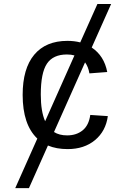

<svg xmlns="http://www.w3.org/2000/svg" viewBox="-20 -745 640 972"><path d="M168.9 -43.5Q94.7 -113.8 94.7 -264.6Q94.7 -397.9 153.3 -468Q211.9 -538.1 321.3 -538.1Q356.9 -538.1 386.2 -530.3L473.1 -724.6H542.5L444.3 -504.4Q507.3 -462.4 522.9 -380.4L432.6 -373.5Q427.2 -406.7 410.6 -429.2L253.4 -76.7Q280.3 -59.6 319.8 -59.6Q366.7 -59.6 398.2 -85Q429.7 -110.4 437 -163.1L525.9 -157.2Q515.6 -81.1 460.9 -35.6Q406.2 9.8 322.3 9.8Q265.6 9.8 222.7 -8.3L126.5 207.5H57.1ZM186.5 -266.6Q186.5 -180.7 208.5 -131.3L356.9 -464.4Q340.3 -469.2 318.8 -469.2Q249 -469.2 217.8 -422.9Q186.5 -376.5 186.5 -266.6Z"/></svg>

Font: Courier New
Style: Regular
Weight: 400
Designer: Steve Matteson
Foundry: Ascender Corporation
Version: Version 2.00.3